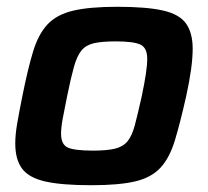

<svg xmlns="http://www.w3.org/2000/svg" viewBox="-20 -538 614 566"><path d="M249 8Q162 8 113.5 -3Q65 -14 45 -41Q25 -68 25 -115Q25 -142 31 -176Q37 -210 46 -255Q62 -335 77.5 -386Q93 -437 120 -466Q147 -495 195.5 -506.5Q244 -518 325 -518Q412 -518 460.5 -507Q509 -496 528.5 -468.5Q548 -441 548 -394Q548 -342 529 -255Q511 -175 495.5 -124Q480 -73 453.5 -44Q427 -15 379.5 -3.5Q332 8 249 8ZM254 -94Q294 -94 318 -99.5Q342 -105 355.5 -121Q369 -137 377.5 -169Q386 -201 398 -255Q406 -293 410 -320Q414 -347 414 -365Q414 -397 394 -406.5Q374 -416 321 -416Q280 -416 256.5 -410.5Q233 -405 220 -389Q207 -373 198 -341Q189 -309 178 -255Q170 -216 165 -189Q160 -162 160 -144Q160 -112 180 -103Q200 -94 254 -94Z"/></svg>

Font: Saira SemiBold
Style: Italic
Weight: 600
Italic angle: -12°
Designer: Hector Gatti with collaboration of the Omnibus-Type team
Foundry: Omnibus-Type
Version: Version 1.100; ttfautohint (v1.8.3)